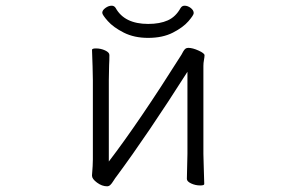

<svg xmlns="http://www.w3.org/2000/svg" viewBox="-20 -646 1040 674"><path d="M500 -513Q451 -513 414.5 -531.5Q378 -550 358.5 -572Q339 -594 339 -601Q339 -610 350 -618Q361 -626 372 -626Q381 -626 386 -618Q417 -562 500 -562Q541 -562 569 -574.5Q597 -587 614 -618Q619 -626 628 -626Q639 -626 649.5 -618Q660 -610 660 -600Q660 -593 641.5 -571.5Q623 -550 587 -531.5Q551 -513 500 -513ZM303 -31Q306 -67 306 -86V-364L305 -413L303 -471Q303 -476 317 -476Q334 -476 349 -469Q364 -462 364 -453Q364 -432 363 -417L362 -364V-79Q467 -216 617 -454Q619 -458 623 -465Q627 -472 631 -475Q635 -478 641 -478Q656 -478 677 -468.5Q698 -459 698 -452Q698 -446 696 -435.5Q694 -425 694 -415V-106L695 -68L697 0Q697 5 683 5Q666 5 651 -2Q636 -9 636 -18L638 -106V-394Q498 -174 390 -28Q385 -22 378.5 -11.5Q372 -1 367 3.5Q362 8 356 8Q338 8 320.5 -5Q303 -18 303 -29Z"/></svg>

Font: JyunsaiKaai Light
Style: Regular
Weight: 300
Designer: Fontworks Inc.
Version: Version 0.030;April 7, 2024;FontCreator 14.0.0.2901 64-bit